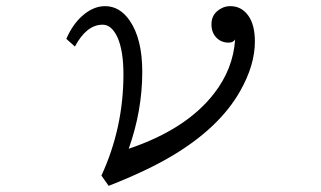

<svg xmlns="http://www.w3.org/2000/svg" viewBox="-20 -580 1040 622"><path d="M194.8 -454.1Q214.8 -500 245.1 -527.3Q281.2 -560.1 320.3 -560.1Q367.7 -560.1 399.9 -513.7Q440.9 -454.6 440.9 -347.2Q440.9 -221.7 397 -98.1Q583.5 -161.1 672.9 -276.4Q735.4 -356.4 741.7 -452.1Q735.4 -441.9 720.7 -441.9Q697.3 -441.9 681.6 -457.5Q665 -474.1 665 -501.5Q665 -537.1 698.7 -553.7Q710.9 -560.1 726.1 -560.1Q762.7 -560.1 784.7 -528.8Q805.7 -499.5 805.7 -444.8Q805.7 -368.7 757.3 -283.7Q691.4 -168 542.5 -78.1Q458.5 -27.3 332 22L308.6 -11.2Q379.9 -166 379.9 -339.4Q379.9 -416 360.4 -459.5Q341.3 -500 312.5 -500Q260.3 -500 222.7 -429.2Z"/></svg>

Font: BIZ UDMincho
Style: Regular
Weight: 400
Monospace: yes
Designer: TypeBank Co., Ltd.
Foundry: Morisawa Inc.
Version: Version 1.06